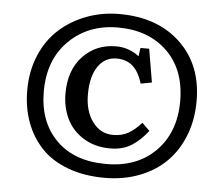

<svg xmlns="http://www.w3.org/2000/svg" viewBox="-49 -706 902 774"><g transform="rotate(5 402.0 -319.5)"><path d="M401.9 12.2Q317.9 12.2 252 -12.5Q186 -37.1 144.5 -81.3Q103 -125.5 81.5 -184.3Q60.1 -243.2 60.1 -313Q60.1 -390.6 87.4 -454.8Q114.7 -519 161.9 -561.5Q209 -604 271.2 -627.4Q333.5 -650.9 403.8 -650.9Q558.1 -650.9 651.1 -563Q744.1 -475.1 744.1 -328.1Q744.1 -252.9 719.5 -189.5Q694.8 -126 650.4 -81.5Q606 -37.1 542 -12.5Q478 12.2 401.9 12.2ZM402.8 -43.9Q528.3 -43.9 603.3 -120.4Q678.2 -196.8 678.2 -321.8Q678.2 -449.2 602.5 -522.7Q526.9 -596.2 402.8 -596.2Q282.7 -596.2 204.8 -519Q127 -441.9 127 -314Q127 -190.9 200 -117.4Q272.9 -43.9 402.8 -43.9ZM413.1 -107.9Q350.6 -107.9 304.7 -136.7Q258.8 -165.5 236.8 -211.4Q214.8 -257.3 214.8 -313Q214.8 -408.2 268.1 -464.1Q321.3 -520 401.9 -520Q431.6 -520 456.3 -510Q481 -500 495.1 -487.8L500 -522H535.2L558.1 -387.2L513.2 -378.9Q498.5 -427.2 472.9 -449.2Q447.3 -471.2 408.2 -471.2Q360.8 -471.2 333 -430.4Q305.2 -389.6 305.2 -316.9Q305.2 -249.5 337.2 -206.3Q369.1 -163.1 420.9 -163.1Q456.1 -163.1 482.4 -178.2Q508.8 -193.4 534.2 -222.2L564.9 -191.9Q535.2 -153.3 499.8 -130.6Q464.4 -107.9 413.1 -107.9Z"/></g></svg>

Font: Literata Book Medium
Style: Regular
Weight: 500
Designer: Latin by Veronika Burian and Jose Scaglione. Greek by Irene Vlachou. Cyrillic by Vera Evstafieva
Foundry: TypeTogether
Version: Version 2.003;PS 002.003;hotconv 1.0.88;makeotf.lib2.5.64775